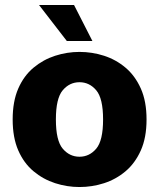

<svg xmlns="http://www.w3.org/2000/svg" viewBox="-20 -741 640 773"><path d="M300 12Q250 12 202 -3.5Q154 -19 115 -51.5Q76 -84 53.5 -135.5Q31 -187 31 -260Q31 -333 53.5 -384.5Q76 -436 115 -468.5Q154 -501 202 -516.5Q250 -532 300 -532Q351 -532 399 -516.5Q447 -501 485.5 -468.5Q524 -436 547 -384.5Q570 -333 570 -260Q570 -187 547 -135.5Q524 -84 485.5 -51.5Q447 -19 399 -3.5Q351 12 300 12ZM300 -110Q340 -110 367.5 -142.5Q395 -175 395 -260Q395 -345 367.5 -377.5Q340 -410 300 -410Q260 -410 232.5 -377.5Q205 -345 205 -260Q205 -175 232.5 -142.5Q260 -110 300 -110ZM249 -576 137 -721H278L352 -576Z"/></svg>

Font: Murecho
Style: Bold
Weight: 700
Designer: Neil Summerour
Foundry: Positype
Version: Version 1.010; ttfautohint (v1.8.3)